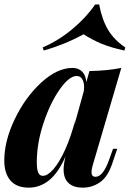

<svg xmlns="http://www.w3.org/2000/svg" viewBox="-20 -840 599 874"><path d="M0 0ZM179.2 -609.9 174.3 -624Q246.6 -655.3 309.8 -708Q373 -760.7 413.1 -819.8H431.2Q444.8 -749.5 472.2 -703.9Q499.5 -658.2 550.3 -624L546.4 -609.9Q484.4 -623.5 441.9 -641.1Q399.4 -658.7 360.4 -684.1Q274.9 -637.2 179.2 -609.9ZM513.7 -162.6 488.8 -89.4Q468.8 -32.7 433.6 -9.3Q398.4 14.2 356.9 14.2Q304.7 14.2 282.7 -17.6Q269.5 -37.1 269.5 -67.9Q269.5 -91.8 278.3 -127.9Q245.1 -52.7 203.4 -19.3Q161.6 14.2 111.3 14.2Q55.7 14.2 27.6 -18.3Q-0.5 -50.8 -0.5 -109.4Q-0.5 -198.2 47.1 -297.6Q94.7 -397 167.5 -463.9Q240.2 -530.8 310.1 -530.8Q336.9 -530.8 353.5 -514.6Q370.1 -498.5 373 -466.3L387.2 -516.6Q469.2 -518.1 532.2 -530.8L401.4 -85.4Q396.5 -67.4 396.5 -56.6Q396.5 -35.2 414.6 -35.2Q449.2 -35.2 477.1 -113.8L494.6 -162.6ZM362.8 -442.4Q362.8 -466.8 354 -480.5Q345.2 -494.1 329.1 -494.1Q294.9 -494.1 251.7 -432.9Q208.5 -371.6 178 -279.5Q147.5 -187.5 147.5 -102.1Q147.5 -68.4 154.1 -54Q160.6 -39.6 175.3 -39.6Q196.8 -39.6 223.4 -70.1Q250 -100.6 276.4 -158.4Q302.7 -216.3 323.2 -294.9L318.4 -270L361.8 -426.3Q362.8 -437 362.8 -442.4Z"/></svg>

Font: TypoPRO Playfair Display
Style: Bold Italic
Weight: 700
Italic angle: -14.9847°
Designer: Claus Eggers Sørensen
Foundry: Claus Eggers Sørensen
Version: Version 1.004;PS 001.004;hotconv 1.0.70;makeotf.lib2.5.58329